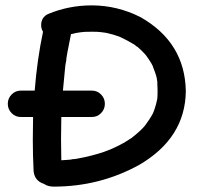

<svg xmlns="http://www.w3.org/2000/svg" viewBox="-20 -705 759 714"><path d="M208 -270Q207 -229 207 -188L208 -109Q247 -111 249 -113Q258 -113 267 -115Q322 -125 366 -140Q390 -148 418 -162Q443 -174 463 -188Q464 -189 467 -190.5Q470 -192 473 -195Q506 -221 520 -239Q538 -263 549 -284L554 -297Q561 -317 565 -338Q566 -350 566 -369Q566 -383 565 -396V-402L564 -406Q564 -419 549 -456V-457Q548 -458 547 -461.5Q546 -465 533 -485Q523 -499 522 -500.5Q521 -502 520 -502.5Q519 -503 518 -505Q505 -519 491 -531Q489 -531 485.5 -534.5Q482 -538 480 -539Q451 -556 436 -563L423 -569Q402 -577 374 -583Q365 -584 355 -585.5Q345 -587 321 -587Q289 -587 280 -585Q262 -583 244 -578Q226 -491 226 -478L223 -462Q218 -415 214 -368H322Q342 -368 356 -353.5Q370 -339 370 -319Q370 -299 356 -284.5Q342 -270 322 -270ZM109 -368Q118 -483 140 -587Q133 -598 133 -611Q133 -641 159 -653Q236 -685 321 -685Q416 -685 503 -641Q668 -547 671 -366Q669 -192 498 -92Q351 -11 180 -11Q158 -11 144 -21Q109 -32 105 -68Q102 -127 102 -185Q102 -228 103 -270H57Q37 -270 23 -284.5Q9 -299 9 -319Q9 -339 23 -353.5Q37 -368 57 -368Z"/></svg>

Font: Bad Comic
Style: Regular
Weight: 400
Designer: GGBotNet
Foundry: f0n7
Version: 0.9